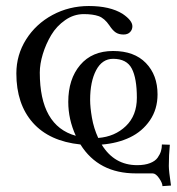

<svg xmlns="http://www.w3.org/2000/svg" viewBox="-20 -469 597 648"><path d="M442.9 88.4Q468.8 88.4 486.3 81.5Q503.9 74.7 512 63.2Q520 51.8 523.2 41.3Q526.4 30.8 526.4 18.6L553.2 19.5Q549.8 53.7 549.8 91.3Q549.8 107.9 557.1 157.2L528.3 159.2Q528.3 148.9 517.1 132.6Q505.9 116.2 495.1 116.2H438.5Q312.5 116.2 251.5 18.6Q146.5 7.8 90.8 -54.9Q35.2 -117.7 35.2 -221.2Q35.2 -283.7 68.1 -335.9Q101.1 -388.2 157.2 -418.5Q213.4 -448.7 279.8 -448.7Q351.1 -448.7 393.6 -422.4Q426.8 -399.9 426.8 -380.4Q426.8 -368.7 418.9 -360.6Q411.1 -352.5 397 -352.5Q380.9 -352.5 370.4 -359.6Q359.9 -366.7 349.1 -383.3Q332.5 -407.7 312.7 -414.6Q293 -421.4 262.7 -421.4Q229 -421.4 200 -401.1Q170.9 -380.9 152.8 -350.6Q134.8 -320.3 124.5 -286.6Q114.3 -252.9 114.3 -224.1Q114.3 -44.4 235.8 -10.7Q210.4 -66.4 210.4 -125Q210.4 -202.1 250.5 -249.5Q290.5 -296.9 361.8 -296.9Q433.1 -296.9 472.4 -256.3Q511.7 -215.8 511.7 -150.4Q511.7 -100.6 486.1 -63Q460.4 -25.4 418.7 -5.4Q377 14.6 323.2 19Q365.7 88.4 442.9 88.4ZM311.5 -3.4Q367.7 -7.8 404.8 -43.5Q441.9 -79.1 441.9 -139.2Q441.9 -204.6 424.8 -237.5Q407.7 -270.5 361.8 -270.5Q324.7 -270.5 304.4 -231.9Q284.2 -193.4 284.2 -131.8Q284.2 -106.9 290.3 -71.5Q296.4 -36.1 311.5 -3.4Z"/></svg>

Font: Libertinage
Style: f
Weight: 400
Designer: OSP
Foundry: OSP
Version: Version 1.0; 2008; OFL relea